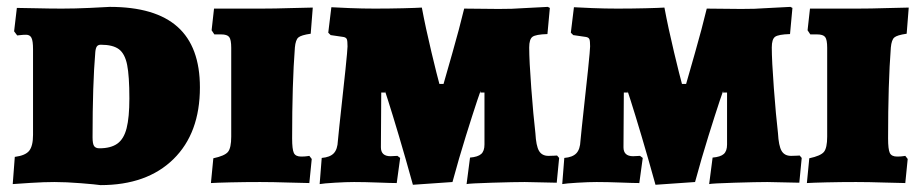

<svg xmlns="http://www.w3.org/2000/svg" viewBox="-20 -529 2672 558"><path d="M138 0Q109 0 69 2.5Q29 5 17 6L23 -73Q54 -77 65 -91Q76 -105 76 -137V-386Q76 -410 71.5 -419Q67 -428 56 -428Q47 -428 39.5 -427Q32 -426 30 -426L21 -438L29 -506Q45 -506 85 -505Q125 -504 160 -504Q198 -504 240.5 -506Q283 -508 299 -509Q431 -509 496 -451Q561 -393 561 -275Q561 -142 484 -66.5Q407 9 272 9Q259 7 215.5 3.5Q172 0 138 0ZM257 -378Q249 -284 249 -130Q249 -111 253.5 -104.5Q258 -98 269 -98Q302 -98 321 -111.5Q340 -125 348 -156.5Q356 -188 356 -243Q356 -308 349.5 -340.5Q343 -373 325.5 -386Q308 -399 273 -399Q265 -399 261.5 -394Q258 -389 257 -378Z M600 -69Q633 -76 642.5 -87.5Q652 -99 652 -132V-390Q652 -414 646 -421.5Q640 -429 623 -429H603L595 -441L602 -504H740Q778 -504 824.5 -505.5Q871 -507 889 -507L883 -431Q855 -427 847 -420Q839 -413 837 -391Q829 -287 829 -127Q829 -95 834 -84.5Q839 -74 855 -74Q866 -74 872 -75Q878 -76 879 -76L886 -67L879 3Q862 3 817.5 1.5Q773 0 736 0Q691 0 649.5 1Q608 2 593 3Z M1605 -70 1598 2 1505 0Q1475 0 1409.5 2Q1344 4 1336 6L1346 -71Q1369 -73 1378.5 -81.5Q1388 -90 1388 -109V-260H1376Q1380 -276 1367 -237Q1354 -198 1334 -134Q1314 -70 1295 0L1180 8Q1159 -68 1139.5 -133.5Q1120 -199 1107.5 -238Q1095 -277 1100 -260H1088L1087 -101Q1087 -75 1115 -75L1135 -76L1143 -70L1133 3Q1117 3 1078.5 1.5Q1040 0 1009 0Q986 0 953 2Q920 4 909 6L915 -70Q939 -72 950 -83.5Q961 -95 962 -120L966 -160Q990 -376 990 -394Q990 -410 988 -415Q986 -420 978.5 -421.5Q971 -423 941 -427L934 -434L943 -508Q958 -507 996 -505.5Q1034 -504 1069 -504Q1111 -504 1151 -505Q1191 -506 1206 -507Q1217 -448 1234 -377Q1251 -306 1257 -285H1269Q1275 -306 1295 -376Q1315 -446 1329 -504L1429 -503Q1473 -503 1495 -505L1572 -509L1578 -506L1571 -430Q1537 -429 1527.5 -422Q1518 -415 1518 -391Q1518 -353 1524 -273Q1530 -193 1536 -142Q1538 -105 1546.5 -90.5Q1555 -76 1574 -76Q1583 -76 1590 -76.5Q1597 -77 1599 -77ZM962 -120Z M2310 -70 2303 2 2210 0Q2180 0 2114.5 2Q2049 4 2041 6L2051 -71Q2074 -73 2083.5 -81.5Q2093 -90 2093 -109V-260H2081Q2085 -276 2072 -237Q2059 -198 2039 -134Q2019 -70 2000 0L1885 8Q1864 -68 1844.5 -133.5Q1825 -199 1812.5 -238Q1800 -277 1805 -260H1793L1792 -101Q1792 -75 1820 -75L1840 -76L1848 -70L1838 3Q1822 3 1783.5 1.5Q1745 0 1714 0Q1691 0 1658 2Q1625 4 1614 6L1620 -70Q1644 -72 1655 -83.5Q1666 -95 1667 -120L1671 -160Q1695 -376 1695 -394Q1695 -410 1693 -415Q1691 -420 1683.5 -421.5Q1676 -423 1646 -427L1639 -434L1648 -508Q1663 -507 1701 -505.5Q1739 -504 1774 -504Q1816 -504 1856 -505Q1896 -506 1911 -507Q1922 -448 1939 -377Q1956 -306 1962 -285H1974Q1980 -306 2000 -376Q2020 -446 2034 -504L2134 -503Q2178 -503 2200 -505L2277 -509L2283 -506L2276 -430Q2242 -429 2232.5 -422Q2223 -415 2223 -391Q2223 -353 2229 -273Q2235 -193 2241 -142Q2243 -105 2251.5 -90.5Q2260 -76 2279 -76Q2288 -76 2295 -76.5Q2302 -77 2304 -77ZM1667 -120Z M2332 -69Q2365 -76 2374.5 -87.5Q2384 -99 2384 -132V-390Q2384 -414 2378 -421.5Q2372 -429 2355 -429H2335L2327 -441L2334 -504H2472Q2510 -504 2556.5 -505.5Q2603 -507 2621 -507L2615 -431Q2587 -427 2579 -420Q2571 -413 2569 -391Q2561 -287 2561 -127Q2561 -95 2566 -84.5Q2571 -74 2587 -74Q2598 -74 2604 -75Q2610 -76 2611 -76L2618 -67L2611 3Q2594 3 2549.5 1.5Q2505 0 2468 0Q2423 0 2381.5 1Q2340 2 2325 3Z"/></svg>

Font: Alegreya SC Black
Style: Regular
Weight: 900
Designer: Juan Pablo del Peral
Foundry: Huerta Tipografica
Version: Version 2.007; ttfautohint (v1.6)